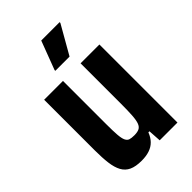

<svg xmlns="http://www.w3.org/2000/svg" viewBox="-217 -796 887 887"><g transform="rotate(-45 227.0 -352.5)"><path d="M165 8Q126 8 102.5 -3Q79 -14 66.5 -37Q54 -60 49.5 -95.5Q45 -131 45 -179V-510H168V-227Q168 -183 170 -157Q172 -131 178 -118.5Q184 -106 194.5 -102.5Q205 -99 224 -99Q243 -99 255 -104.5Q267 -110 273 -125.5Q279 -141 281 -170.5Q283 -200 283 -247V-510H406V0H290L286 -63H279Q270 -39 254.5 -23Q239 -7 216.5 0.5Q194 8 165 8ZM176 -568V-573L229 -713H349V-708L269 -568Z"/></g></svg>

Font: Saira Condensed
Style: Bold
Weight: 700
Width: 3
Designer: Hector Gatti with collaboration of the Omnibus-Type team
Foundry: Omnibus-Type
Version: Version 1.101